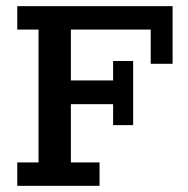

<svg xmlns="http://www.w3.org/2000/svg" viewBox="-20 -603 609 623"><path d="M36 0V-76H105V-507H36V-583H540V-396H469V-507H210V-342H347V-405H412V-197H347V-265H210V-76H303V0Z"/></svg>

Font: Rokkitt Medium
Style: Regular
Weight: 500
Version: Version 3.103